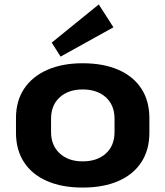

<svg xmlns="http://www.w3.org/2000/svg" viewBox="-20 -835 745 865"><path d="M352 10Q259 10 191.5 -19.5Q124 -49 88 -104.5Q52 -160 52 -237V-303Q52 -380 88.5 -435Q125 -490 192.5 -520Q260 -550 352 -550Q446 -550 513.5 -520.5Q581 -491 617 -435.5Q653 -380 653 -303V-237Q653 -160 617 -104.5Q581 -49 513.5 -19.5Q446 10 352 10ZM352 -108Q418 -108 457 -143.5Q496 -179 496 -240V-300Q496 -361 457 -396.5Q418 -432 352 -432Q288 -432 249 -396.5Q210 -361 210 -300V-240Q210 -180 249 -144Q288 -108 352 -108ZM491 -712 253 -580 213 -643 425 -815Z"/></svg>

Font: Pathway Extreme 8pt Thin 12pt
Style: Bold
Weight: 700
Version: Version 1.001;gftools[0.9.26]